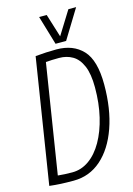

<svg xmlns="http://www.w3.org/2000/svg" viewBox="-135 -975 732 1053"><g transform="rotate(-15 231.0 -448.0)"><path d="M148 10Q107 10 76 8.5Q45 7 11 3L123 -704Q156 -707 184 -708.5Q212 -710 242 -710Q337 -710 391.5 -652Q446 -594 446 -456Q446 -318 409 -213Q372 -108 305 -49Q238 10 148 10ZM153 -36Q204 -36 248 -67Q292 -98 324.5 -155Q357 -212 375 -288Q393 -364 393 -454Q393 -531 373.5 -576.5Q354 -622 320.5 -641.5Q287 -661 244 -661Q201 -661 169 -658L71 -40Q92 -38 110.5 -37Q129 -36 153 -36ZM407 -906 306 -741H246L197 -906H240L281 -774L363 -906Z"/></g></svg>

Font: Georama SemiCondensed Light
Style: Italic
Weight: 300
Width: 4
Italic angle: -9°
Designer: Jean-Baptiste Levee
Foundry: Production Type
Version: Version 1.000